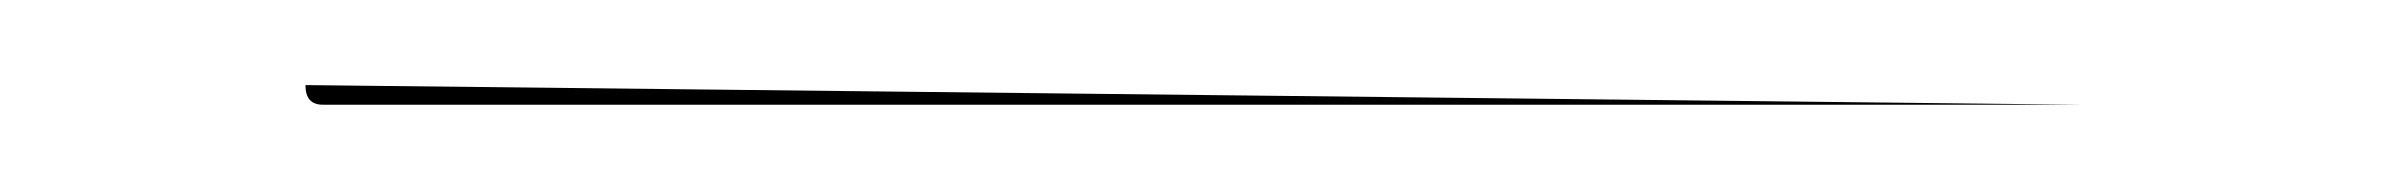

<svg xmlns="http://www.w3.org/2000/svg" viewBox="-20 8 551 44"><path d="M50 27.5C50 30.5 51.3 32 54 32H457Z"/></svg>

Font: Proton
Style: Lit
Weight: 500
Version: Version 1.017